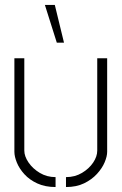

<svg xmlns="http://www.w3.org/2000/svg" viewBox="-20 -749 490 774"><path d="M209 -577 161 -729H201L238 -577ZM246 5V-35Q282 -35 310.5 -52Q339 -69 355.5 -93.5Q372 -118 372 -142V-514H412V-137Q412 -119 402 -95Q392 -71 371 -48Q350 -25 319 -10Q288 5 246 5ZM204 5Q162 5 130.5 -9.5Q99 -24 78.5 -46.5Q58 -69 48 -93.5Q38 -118 38 -137V-514H78V-142Q78 -119 95 -94Q112 -69 140.5 -52Q169 -35 204 -35Z"/></svg>

Font: Stick No Bills ExtraLight ExtraLight
Style: Regular
Weight: 250
Version: Version 2.000